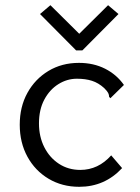

<svg xmlns="http://www.w3.org/2000/svg" viewBox="-20 -708 540 739"><path d="M285 11Q219 11 167 -20Q115 -51 85.5 -105Q56 -159 56 -228Q56 -297 85.5 -350.5Q115 -404 166.5 -435Q218 -466 284 -466Q340 -466 384.5 -443.5Q429 -421 457 -381L412 -337L405 -330L400 -335Q400 -343 396.5 -350Q393 -357 381 -369Q359 -389 334 -397Q309 -405 276 -405Q238 -405 204.5 -384Q171 -363 150.5 -324.5Q130 -286 130 -233Q130 -182 150.5 -141.5Q171 -101 207 -77.5Q243 -54 289 -54Q358 -54 408 -110L450 -61Q383 11 285 11ZM174 -688 285 -578 396 -688 436 -654 297 -514H273L134 -654Z"/></svg>

Font: Inconsolata Nerd Font Mono
Style: Regular
Weight: 400
Monospace: yes
Designer: Raph Levien, Cyreal, Brenton Simpson
Foundry: Raph Levien, Cyreal, Google
Version: Version 3.000; ttfautohint (v1.8.3);Nerd Fonts 3.0.2